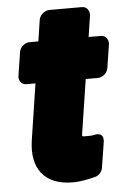

<svg xmlns="http://www.w3.org/2000/svg" viewBox="-53 -735 539 822"><g transform="rotate(-5 216.0 -324.0)"><path d="M285 -161 320 -388H373C389 -388 412 -402 416 -425L432 -528C434 -544 424 -566 401 -566H348L362 -658C364 -674 354 -696 331 -696H190C174 -696 150 -681 146 -658L132 -566H93C77 -566 54 -551 50 -528L34 -425C32 -409 42 -388 65 -388H104L67 -146C49 -27 105 48 226 48C264 48 296 40 324 33C339 29 353 15 356 -3L373 -110C381 -159 338 -147 333 -146C326 -144 313 -144 299 -144C282 -144 282 -143 285 -161Z"/></g></svg>

Font: Asimov Print
Style: EIt
Weight: 500
Designer: Google
Version: Version 2.000980; 2014